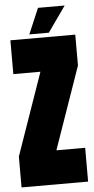

<svg xmlns="http://www.w3.org/2000/svg" viewBox="-58 -877 447 911"><g transform="rotate(-5 166.0 -421.0)"><path d="M107 -720H200L286 -842H159ZM15 -539H144L7 -147V0H324V-161H187L324 -553V-700H15Z"/></g></svg>

Font: Queering Heavy
Style: Bold
Weight: 900
Designer: Adam Naccarato
Foundry: adamnac
Version: Version 2.000;hotconv 1.0.109;makeotfexe 2.5.65596